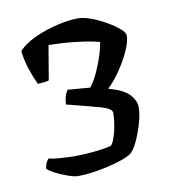

<svg xmlns="http://www.w3.org/2000/svg" viewBox="-57 -820 464 524"><g transform="rotate(-10 174.5 -558.0)"><path d="M119 -346Q109 -346 91.5 -352Q74 -358 57.5 -366.5Q41 -375 36 -381Q38 -397 47 -407Q60 -404 82 -402.5Q104 -401 117 -401Q146 -401 174.5 -404Q203 -407 221 -412Q227 -418 232 -433Q237 -448 240 -466.5Q243 -485 243 -499Q243 -511 213.5 -519.5Q184 -528 120 -544Q120 -554 122.5 -564Q125 -574 131 -583L193 -578Q205 -593 215.5 -616Q226 -639 233 -661.5Q240 -684 241 -696Q216 -703 176 -707.5Q136 -712 101 -712L85 -617Q80 -615 69.5 -614Q59 -613 54 -613Q44 -634 36 -658.5Q28 -683 25 -709Q43 -728 73 -741.5Q103 -755 135.5 -762.5Q168 -770 193 -770Q208 -770 228.5 -762.5Q249 -755 269 -743.5Q289 -732 302.5 -720.5Q316 -709 316 -701Q316 -683 303 -655.5Q290 -628 272.5 -603.5Q255 -579 242 -568V-566Q280 -556 297 -539Q314 -522 314 -502Q314 -483 306.5 -457.5Q299 -432 289 -410.5Q279 -389 269 -381Q258 -373 232 -365Q206 -357 175 -351.5Q144 -346 119 -346Z"/></g></svg>

Font: Texturina Light
Style: Regular
Weight: 300
Designer: Guillermo Torres Carreño
Foundry: Omnibus-Type
Version: Version 1.002; ttfautohint (v1.8.3)